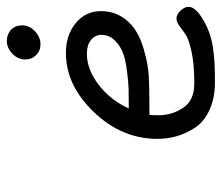

<svg xmlns="http://www.w3.org/2000/svg" viewBox="-64 -587 656 568"><g transform="rotate(-90 264.0 -303.0)"><path d="M137.2 -165Q137.2 -271 216.6 -353.5Q295.9 -436 391.1 -436Q444.3 -436 479.7 -407Q515.1 -377.9 515.1 -332Q515.1 -277.8 473.1 -241.2Q446.3 -218.3 402.1 -205.6Q357.9 -192.9 323.5 -190.9Q289.1 -189 232.9 -189H209Q207 -187 207 -163.1Q207 -122.1 229 -89.1Q251 -56.2 300.8 -56.2H303.2Q359.4 -56.2 396.7 -64.7Q434.1 -73.2 447 -82.5Q460 -91.8 471.4 -100.3Q482.9 -108.9 493.2 -108.9Q505.4 -108.9 516.6 -96.9Q527.8 -85 527.8 -73.2Q527.8 -55.2 498.5 -35.6Q469.2 -16.1 435.1 -6.8Q389.2 5.4 305.2 4.9Q257.3 4.9 222.2 -11.5Q187 -27.8 169.4 -55.4Q151.9 -83 144.5 -110.1Q137.2 -137.2 137.2 -165ZM227.1 -250Q261.2 -250 282.7 -250.5Q304.2 -251 338.6 -255.4Q373 -259.8 393.1 -267.8Q413.1 -275.9 429 -292Q444.8 -308.1 444.8 -331.1Q444.8 -350.1 429.4 -362.1Q414.1 -374 389.2 -374Q342.3 -374 296.6 -338.6Q251 -303.2 227.1 -250ZM372.1 -556.2Q372.1 -578.1 389.2 -594.5Q406.2 -610.8 427.2 -610.8Q446.3 -610.8 459.7 -598.4Q473.1 -585.9 473.1 -565.9Q473.1 -543.9 455.6 -527.6Q438 -511.2 417 -511.2Q397.9 -511.2 385 -524.2Q372.1 -537.1 372.1 -556.2Z"/></g></svg>

Font: CMU Typewriter Text
Style: Italic
Weight: 500
Italic angle: -14.04°
Version: Version 0.7.0